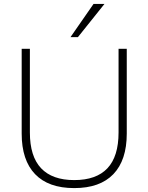

<svg xmlns="http://www.w3.org/2000/svg" viewBox="-20 -955 760 983"><path d="M360 8Q228 8 159.5 -63.5Q91 -135 91 -271V-705H133V-277Q133 -154 190.5 -93.5Q248 -33 360 -33Q473 -33 530 -93.5Q587 -154 587 -277V-705H629V-271Q629 -135 560.5 -63.5Q492 8 360 8ZM341 -765 459 -935H515L379 -765Z"/></svg>

Font: Nunito Sans 12pt ExtraLight
Style: Regular
Weight: 200
Designer: Vernon Adams
Foundry: Vernon Adams
Version: Version 3.101;gftools[0.9.27]